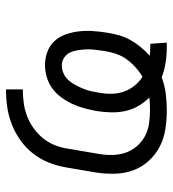

<svg xmlns="http://www.w3.org/2000/svg" viewBox="12 -580 576 640"><g transform="rotate(-90 300.0 -260.0)"><path d="M462 8Q436 8 411 4Q386 0 362 -9Q336 1 307.5 4.5Q279 8 252 8Q219 8 188 3Q157 -2 130.5 -16Q104 -30 83.5 -52.5Q63 -75 52.5 -103.5Q42 -132 41 -164Q40 -196 45 -228L62 -328Q67 -357 78 -385Q89 -413 108 -437.5Q127 -462 152.5 -480Q178 -498 206.5 -509Q235 -520 264 -524Q293 -528 322 -528V-472Q300 -472 277.5 -469Q255 -466 233.5 -458Q212 -450 192 -435.5Q172 -421 157.5 -402.5Q143 -384 135 -362.5Q127 -341 124 -319L107 -219Q103 -196 103.5 -173Q104 -150 111 -129.5Q118 -109 132 -92.5Q146 -76 165 -65.5Q184 -55 206.5 -51.5Q229 -48 252 -48Q263 -48 273.5 -48.5Q284 -49 295 -50Q279 -66 267 -86.5Q255 -107 250 -130Q245 -153 245.5 -177.5Q246 -202 250 -227Q254 -247 259 -266.5Q264 -286 273 -305.5Q282 -325 294.5 -342.5Q307 -360 324.5 -373Q342 -386 362.5 -392Q383 -398 403 -398Q426 -398 447.5 -390Q469 -382 483.5 -366Q498 -350 505.5 -328.5Q513 -307 515.5 -284.5Q518 -262 516.5 -238.5Q515 -215 511 -191Q508 -171 502.5 -151.5Q497 -132 487 -114Q477 -96 463.5 -79.5Q450 -63 434 -49Q441 -48 448 -47.5Q455 -47 463 -47H474L478 8ZM364 -73Q381 -83 396.5 -97Q412 -111 423.5 -127.5Q435 -144 441 -162.5Q447 -181 450 -200Q452 -215 454 -229.5Q456 -244 455.5 -258.5Q455 -273 453 -287Q451 -301 445.5 -313.5Q440 -326 428 -334Q416 -342 402 -342Q388 -342 375 -336Q362 -330 352.5 -319.5Q343 -309 336.5 -296.5Q330 -284 324.5 -271Q319 -258 316 -244.5Q313 -231 311 -218Q307 -196 307.5 -174.5Q308 -153 315 -134Q322 -115 334.5 -99.5Q347 -84 364 -73Z"/></g></svg>

Font: Iosevka HT Light Extended
Style: Italic
Weight: 300
Width: 7
Italic angle: -9°
Monospace: yes
Designer: Belleve Invis
Foundry: Belleve Invis
Version: Version 32.3.0; ttfautohint (v1.8.4)